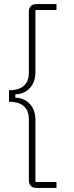

<svg xmlns="http://www.w3.org/2000/svg" viewBox="-20 -780 362 938"><path d="M159 138Q121 138 121 99V-197Q121 -242 95 -262.5Q69 -283 24 -283V-339Q69 -339 95 -359.5Q121 -380 121 -425V-721Q121 -760 159 -760H256V-731H153V-427Q153 -380 126.5 -350.5Q100 -321 55 -319V-303Q100 -301 126.5 -271.5Q153 -242 153 -195V109H256V138Z"/></svg>

Font: IBM Plex Sans Thai ExtLt
Style: Regular
Weight: 200
Designer: Mike Abbink, Paul van der Laan, Pieter van Rosmalen, Ben Mitchell, Mark Frömberg
Foundry: Bold Monday
Version: Version 1.2